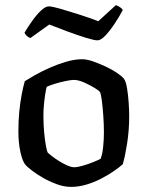

<svg xmlns="http://www.w3.org/2000/svg" viewBox="-20 -732 578 752"><path d="M258 0Q231 0 202.5 -10.5Q174 -21 148.5 -35.5Q123 -50 104.5 -64.5Q86 -79 80 -86Q68 -100 60 -136.5Q52 -173 52 -218Q52 -258 55.5 -294.5Q59 -331 65 -362Q71 -393 77 -414Q91 -423 116.5 -437.5Q142 -452 173.5 -466Q205 -480 238.5 -490Q272 -500 302 -500Q320 -500 344.5 -491.5Q369 -483 394.5 -471Q420 -459 439 -446Q458 -433 465 -424Q473 -414 477.5 -387Q482 -360 484 -329.5Q486 -299 486 -277Q486 -222 478 -171Q470 -120 461 -89Q449 -78 427.5 -63Q406 -48 378.5 -33.5Q351 -19 320 -9.5Q289 0 258 0ZM270 -77Q284 -77 306 -83.5Q328 -90 347.5 -98Q367 -106 374 -110Q381 -127 384 -156.5Q387 -186 387 -212Q387 -245 384.5 -280Q382 -315 378.5 -341Q375 -367 371 -372Q368 -377 350 -388Q332 -399 309.5 -409Q287 -419 269 -419Q258 -419 236.5 -414.5Q215 -410 194 -403.5Q173 -397 163 -392Q160 -382 157 -362.5Q154 -343 152 -321Q150 -299 150 -280Q150 -244 153 -212.5Q156 -181 160 -160Q164 -139 167 -134Q170 -131 182 -121.5Q194 -112 210 -102Q226 -92 242.5 -84.5Q259 -77 270 -77ZM362 -574Q349 -574 316.5 -584Q284 -594 245 -608.5Q206 -623 173 -636L99 -583Q93 -585 86.5 -590Q80 -595 76 -604Q89 -626 106 -650Q123 -674 140.5 -690.5Q158 -707 171 -707Q184 -707 217 -697.5Q250 -688 290.5 -675Q331 -662 365 -649L434 -712Q444 -708 451 -703Q458 -698 461 -693Q448 -668 429.5 -640Q411 -612 393 -593Q375 -574 362 -574Z"/></svg>

Font: Texturina 12pt Medium
Style: Regular
Weight: 500
Designer: Guillermo Torres Carreño
Foundry: Omnibus-Type
Version: Version 1.002